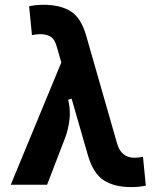

<svg xmlns="http://www.w3.org/2000/svg" viewBox="-20 -762 626 792"><path d="M521.5 9.8Q451.7 9.8 408 -18.3Q364.3 -46.4 342.3 -122.6L275.4 -355L261.2 -350.6Q268.1 -321.8 268.1 -293.5Q268.1 -280.8 266.6 -268.6Q261.7 -228 249 -194.3L174.3 0H24.4L232.9 -504.4L213.9 -570.3Q205.6 -600.6 188.5 -610.8Q171.4 -621.1 146.5 -621.1Q131.3 -621.1 111.8 -617.2L100.1 -736.3Q128.9 -742.2 160.2 -742.2Q229 -742.2 271.7 -715.3Q314.5 -688.5 335.4 -615.2L462.9 -170.4Q479.5 -111.3 535.2 -111.3Q550.3 -111.3 569.8 -115.2L581.5 3.9Q552.7 9.8 521.5 9.8Z"/></svg>

Font: CaskaydiaMono NF
Style: Bold
Weight: 700
Designer: Aaron Bell
Foundry: Saja Typeworks
Version: Version 2111.001; ttfautohint (v1.8.4);Nerd Fonts 3.1.1